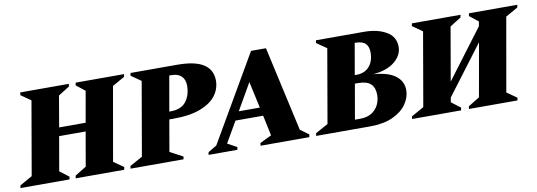

<svg xmlns="http://www.w3.org/2000/svg" viewBox="-79 -853 3194 1141"><g transform="rotate(-10 1518.5 -282.5)"><path d="M-30 0 -27 -16 48 -58 125 -502 65 -544 68 -560H361L358 -544L291 -502L259 -315H419L452 -502L399 -544L402 -560H694L691 -544L617 -502L539 -58L599 -16L596 0H303L306 -16L374 -58L410 -264H250L214 -58L269 -16L266 0Z M634 0 637 -16 713 -58 790 -502 730 -544 733 -560H1012Q1123 -560 1174 -526Q1225 -492 1225 -428Q1225 -378 1194.5 -337.5Q1164 -297 1100 -272.5Q1036 -248 937 -248H912L879 -58L957 -16L954 0ZM957 -505 920 -294H928Q992 -294 1021.5 -332Q1051 -370 1051 -428Q1051 -464 1030.5 -484.5Q1010 -505 971 -505Z M1105 0 1108 -16 1160 -47 1461 -565H1551L1665 -53L1716 -16L1713 0H1419L1421 -16L1491 -50L1465 -173H1298L1225 -47L1282 -16L1279 0ZM1327 -224H1454L1419 -384Z M1754 0 1757 -16 1833 -58 1910 -502 1849 -544 1852 -560H2140Q2222 -560 2275.5 -529Q2329 -498 2329 -437Q2329 -386 2283 -348Q2237 -310 2152 -302Q2241 -296 2285 -262.5Q2329 -229 2329 -176Q2329 -132 2301 -91.5Q2273 -51 2217.5 -25.5Q2162 0 2079 0ZM2077 -505H2076L2043 -316H2053Q2103 -316 2131 -348Q2159 -380 2159 -433Q2159 -468 2140.5 -486.5Q2122 -505 2077 -505ZM2053 -266H2035L1998 -55H2029Q2072 -55 2100 -73Q2128 -91 2141 -119Q2154 -147 2154 -177Q2154 -221 2130.5 -243.5Q2107 -266 2053 -266Z M2333 0 2336 -16 2411 -58 2488 -502 2428 -544 2431 -560H2724L2721 -544L2654 -502L2598 -179L2820 -474L2825 -502L2772 -544L2775 -560H3067L3064 -544L2990 -502L2912 -58L2972 -16L2969 0H2676L2679 -16L2747 -58L2804 -380L2582 -86L2577 -58L2632 -16L2629 0Z"/></g></svg>

Font: Spectral SC ExtraBold
Style: Italic
Weight: 800
Italic angle: -10°
Designer: Jean-Baptiste Levee
Foundry: Production Type
Version: Version 2.001